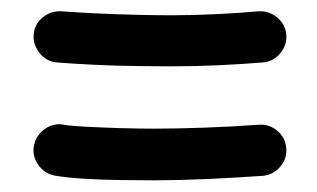

<svg xmlns="http://www.w3.org/2000/svg" viewBox="-20 -467 551 334"><path d="M38.6 -407.2Q40 -425.3 54.7 -437Q69.3 -448.7 87.4 -447.3Q114.3 -445.3 150.1 -443.6Q186 -441.9 220.5 -441.2Q254.9 -440.4 276.9 -440.4Q316.4 -440.4 356.4 -442.4Q396.5 -444.3 429.2 -447.3Q447.3 -448.7 461.9 -436.8Q476.6 -424.8 478 -406.7Q479.5 -388.7 467.5 -374.3Q455.6 -359.9 437.5 -358.4Q402.3 -355.5 360.6 -353.5Q318.8 -351.6 276.9 -351.6Q253.9 -351.6 218.8 -352.1Q183.6 -352.5 146 -354.2Q108.4 -356 78.6 -358.4Q61 -359.9 49.1 -374.5Q37.1 -389.2 38.6 -407.2ZM39.1 -213.9Q43 -232.4 58.3 -242.9Q73.7 -253.4 91.3 -250Q100.6 -248 128.7 -246.6Q156.7 -245.1 189.9 -244.1Q223.1 -243.2 248 -243.2Q286.1 -243.2 334.5 -244.9Q382.8 -246.6 429.7 -250Q448.2 -251.5 462.4 -239.5Q476.6 -227.5 478 -209Q479.5 -190.9 467.3 -176.8Q455.1 -162.6 436.5 -161.1Q388.2 -157.7 338.4 -155.5Q288.6 -153.3 248 -153.3Q221.2 -153.3 187.7 -153.8Q154.3 -154.3 124 -156.2Q93.8 -158.2 74.7 -161.6Q56.6 -165.5 46.1 -180.9Q35.6 -196.3 39.1 -213.9Z"/></svg>

Font: Mikhak-DS2-FD Bold
Style: Regular
Weight: 700
Designer: Amin Abedi
Version: Version 3.4